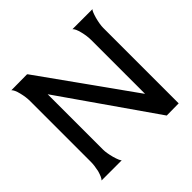

<svg xmlns="http://www.w3.org/2000/svg" viewBox="-173 -880 1058 1058"><g transform="rotate(-45 355.5 -351.5)"><path d="M524 -703H680Q672 -697 660 -656Q649 -614 649 -588V0L555 1L174 -546V-114Q174 -89 185 -47Q196 -9 205 0H48Q60 -11 71 -50Q79 -87 79 -114V-588Q79 -619 70 -655Q61 -692 48 -703L171 -704V-703H173L555 -168V-588Q555 -619 546 -655Q537 -692 524 -703Z"/></g></svg>

Font: GFS Complutum
Style: Regular
Weight: 400
Designer: George D. Matthiopoulos
Foundry: George D. Matthiopoulos
Version: Version 1.000